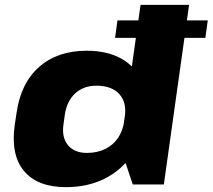

<svg xmlns="http://www.w3.org/2000/svg" viewBox="-20 -760 876 791"><path d="M252 11Q134 11 78.5 -56Q23 -123 41 -247L48 -293Q65 -417 141 -484Q217 -551 337 -551Q421 -551 479 -519Q537 -487 563 -428Q589 -369 578 -288L573 -254Q561 -173 517.5 -113.5Q474 -54 406 -21.5Q338 11 252 11ZM338 -130Q380 -130 413 -146Q446 -162 466 -191.5Q486 -221 492 -262L494 -277Q503 -338 471.5 -372.5Q440 -407 377 -407Q324 -407 289.5 -375Q255 -343 247 -287L242 -251Q233 -195 259.5 -162.5Q286 -130 338 -130ZM476 -152 559 -740H759L655 0H527ZM836 -676 826 -604H454L464 -676Z"/></svg>

Font: Pathway Extreme 28pt ExtraBold
Style: Italic
Weight: 800
Italic angle: -8°
Designer: Eduardo Rodriguez Tunni
Foundry: Eduardo Rodriguez Tunni
Version: Version 1.001;gftools[0.9.26]